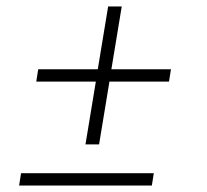

<svg xmlns="http://www.w3.org/2000/svg" viewBox="-20 -573 640 593"><path d="M244 -127 276 -321H92L98 -359H282L314 -553H356L324 -359H508L502 -321H318L286 -127ZM39 0 45 -38H455L449 0Z"/></svg>

Font: Iosevka Aile Extralight
Style: Italic
Weight: 200
Italic angle: -9°
Designer: Belleve Invis
Foundry: Belleve Invis
Version: Version 31.1.0; ttfautohint (v1.8.4)